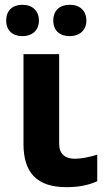

<svg xmlns="http://www.w3.org/2000/svg" viewBox="-20 -772 447 802"><path d="M5.9 -686C5.9 -645 32.2 -621.1 73.7 -621.1C116.2 -621.1 142.6 -647 142.6 -686C142.6 -725.6 116.7 -752 73.7 -752C32.2 -752 5.9 -728.5 5.9 -686ZM202.6 -686C202.6 -641.6 232.4 -621.1 271.5 -621.1C313 -621.1 340.8 -646.5 340.8 -686C340.8 -727.1 314 -752 271.5 -752C232.4 -752 202.6 -731.4 202.6 -686ZM78.1 -545.9V-170.9C78.1 -50.3 134.3 9.8 257.8 9.8C308.1 9.8 350.6 1.5 386.2 -15.1V-126C349.6 -114.7 318.4 -108.9 292 -108.9C252.9 -108.9 227.1 -128.4 227.1 -170.9V-545.9Z"/></svg>

Font: Noto Reveo Sans
Style: Bold
Weight: 700
Designer: Monotype Design team
Foundry: Monotype Imaging Inc.
Version: Version 1.04